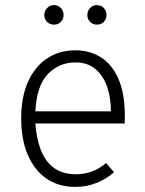

<svg xmlns="http://www.w3.org/2000/svg" viewBox="-20 -720 566 752"><path d="M275.5 12Q208.5 12 161 -21.2Q113.5 -54.5 88.2 -114.8Q63 -175 63 -256Q63 -341 90.2 -400.8Q117.5 -460.5 165.2 -491.8Q213 -523 275.5 -523Q331 -523 374.8 -495.8Q418.5 -468.5 443.8 -411.2Q469 -354 469 -264Q469 -258 468.8 -251Q468.5 -244 468 -236.5H118.5Q122.5 -178 139.8 -133Q157 -88 190.8 -62.8Q224.5 -37.5 278 -37.5Q308.5 -37.5 338.8 -48Q369 -58.5 395.5 -81.5L426.5 -45.5Q399 -20.5 359.8 -4.2Q320.5 12 275.5 12ZM118.5 -284H414.5Q414.5 -336 399.8 -379.5Q385 -423 354.2 -449.2Q323.5 -475.5 275.5 -475.5Q211.5 -475.5 167.5 -430Q123.5 -384.5 118.5 -284ZM359.5 -623.5Q344 -623.5 333 -634.2Q322 -645 322 -661Q322 -677.5 333 -688.8Q344 -700 359.5 -700Q376 -700 386.5 -688.8Q397 -677.5 397 -661Q397 -645 386.5 -634.2Q376 -623.5 359.5 -623.5ZM191.5 -623.5Q175.5 -623.5 164.5 -634.2Q153.5 -645 153.5 -661Q153.5 -677.5 164.8 -688.8Q176 -700 191 -700Q207.5 -700 218.2 -688.8Q229 -677.5 229 -661Q229 -645 218.2 -634.2Q207.5 -623.5 191.5 -623.5Z"/></svg>

Font: Overpass ExtraLight
Style: Regular
Weight: 250
Designer: Delve Withrington, Dave Bailey, Thomas Jockin
Foundry: Delve Fonts LLC
Version: Version 4.000